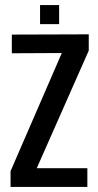

<svg xmlns="http://www.w3.org/2000/svg" viewBox="-20 -735 386 755"><path d="M21.5 0V-62L223 -526.5L26.5 -525.5V-599L329 -600V-536L124.5 -73.5H323.5V0ZM137.5 -640V-715H212.5V-640Z"/></svg>

Font: Big Shoulders Text Thin SemiBold
Style: Regular
Weight: 600
Version: Version 2.002